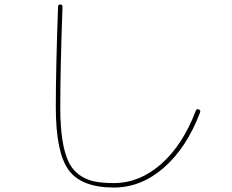

<svg xmlns="http://www.w3.org/2000/svg" viewBox="-20 -790 1040 860"><path d="M490 50Q344 50 287 -29Q230 -108 230 -310Q230 -482 240 -760Q240 -770 250 -770Q260 -770 260 -760Q250 -482 250 -310Q250 -224 259.5 -163.5Q269 -103 287 -65.5Q305 -28 335.5 -6.5Q366 15 402 22.5Q438 30 490 30Q605 30 702 -55.5Q799 -141 857 -294Q861 -304 870 -300Q880 -296 876 -286Q816 -128 714 -39Q612 50 490 50Z"/></svg>

Font: Rounded Mplus 1c Thin
Style: Regular
Weight: 250
Version: Version 1.059.20150529